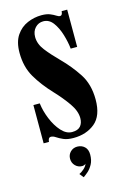

<svg xmlns="http://www.w3.org/2000/svg" viewBox="-111 -582 535 817"><g transform="rotate(-15 156.0 -173.0)"><path d="M155 11Q128 11 111 3.5Q94 -4 83 -11.5Q72 -19 62.5 -19Q50 -19 49 0H25.5V-168.5H53.5Q57.5 -134.5 72 -99Q86.5 -63.5 108.2 -39.2Q130 -15 155.5 -15Q181 -15 192.5 -28.2Q204 -41.5 204 -63.5Q204 -94.5 180 -129Q156 -163.5 123 -198.5Q79.5 -244.5 52.8 -290.5Q26 -336.5 26 -398.5Q26 -446 45.5 -474.8Q65 -503.5 95.2 -516.2Q125.5 -529 157 -529Q180 -529 194.5 -523Q209 -517 218 -511Q227 -505 233.5 -505Q244 -505 245 -523.5H269.5V-359.5H241Q238 -389 228 -422.2Q218 -455.5 200.8 -478.8Q183.5 -502 158 -502Q136.5 -502 122 -486.5Q107.5 -471 107.5 -446Q107.5 -415.5 130 -386.5Q152.5 -357.5 186.5 -323.5Q226 -284 256.8 -237Q287.5 -190 287.5 -123Q287.5 -51.5 249.5 -20.2Q211.5 11 155 11ZM153 183.5 138.5 165.5Q148 161.5 159.5 151.5Q171 141.5 175 130Q168.5 136 159 136Q141.5 136 129.2 123.5Q117 111 117 93Q117 75 129.2 62.8Q141.5 50.5 159.5 50.5Q178.5 50.5 191.5 62.5Q204.5 74.5 204.5 97Q204.5 122.5 194.8 140Q185 157.5 172.8 168Q160.5 178.5 153 183.5Z"/></g></svg>

Font: Imbue 50pt ExtraBold
Style: Regular
Weight: 800
Designer: Tyler Finck
Foundry: Etcetera Type Company
Version: Version 1.102; ttfautohint (v1.8.3)